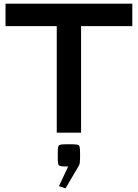

<svg xmlns="http://www.w3.org/2000/svg" viewBox="-20 -720 748 1042"><path d="M288 0V-578H10V-700H698V-578H420V0ZM300 290 350 183.5H339Q305.5 183.5 299.5 177.2Q293.5 171 293.5 136.5V109.5Q293.5 75 299.5 69Q305.5 63 339 63H368.5Q402.5 63 408.5 69Q414.5 75 414.5 109.5V136.5Q414.5 151.5 413.2 162Q412 172.5 408 179L335.5 302.5Z"/></svg>

Font: Science Gothic
Style: Regular
Weight: 400
Designer: Thomas Phinney, Vassil Kateliev, Brandon Buerkle
Foundry: Font Detective LLC
Version: Version 1.018